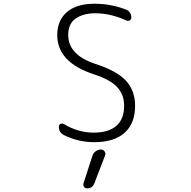

<svg xmlns="http://www.w3.org/2000/svg" viewBox="-20 -784 1040 1043"><path d="M482.4 61.5Q487.3 46.9 500 37.6Q512.7 28.3 527.3 28.3H529.3Q541 28.3 548.3 38.6Q555.7 48.8 550.8 60.5L492.2 212.9Q481.4 239.3 453.1 239.3Q442.4 239.3 436.5 231Q430.7 222.7 433.6 211.9ZM350.6 -593.8Q350.6 -485.4 499 -436.5Q614.3 -399.4 664.1 -345.7Q713.9 -292 713.9 -209Q713.9 -113.3 656.7 -62.5Q599.6 -11.7 492.2 -11.7Q405.3 -11.7 328.1 -49.8Q299.8 -63.5 299.8 -95.7Q299.8 -106.4 308.6 -110.8Q317.4 -115.2 326.2 -110.4Q404.3 -63.5 488.3 -63.5Q570.3 -63.5 612.3 -100.6Q654.3 -137.7 654.3 -209Q654.3 -270.5 616.2 -311Q578.1 -351.6 491.2 -379.9Q291 -445.3 291 -592.8Q291 -673.8 343.8 -718.8Q396.5 -763.7 493.2 -763.7Q583 -763.7 666 -731.4Q678.7 -726.6 686 -714.8Q693.4 -703.1 693.4 -689.5Q693.4 -678.7 684.6 -673.3Q675.8 -668 666 -672.9Q581.1 -711.9 497.1 -711.9Q433.6 -711.9 392.1 -684.1Q350.6 -656.2 350.6 -593.8Z"/></svg>

Font: Gen Jyuu Gothic L Monospace Light
Style: Regular
Weight: 300
Designer: [Source Han Sans]
Ryoko NISHIZUKA  (kana & ideographs); Paul D. Hunt (Latin, Greek & Cyrillic); Wenlong ZHANG  (bopomofo
Version: Version 1.002.20150607